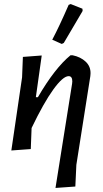

<svg xmlns="http://www.w3.org/2000/svg" viewBox="-20 -739 507 948"><path d="M319 -715 329 -719 387 -696 388 -685Q360 -637 295 -527L285 -522L238 -543Q273 -609 319 -715ZM186 -465 157 -259H167Q251 -403 328 -466H339Q378 -458 403 -434.5Q428 -411 427 -376L426 -363L357 75L352 182L254 189L336 -326L337 -337Q337 -363 319 -363Q291 -363 243.5 -297.5Q196 -232 136 -107L132 -3L36 4L89 -357L93 -458Z"/></svg>

Font: Alegreya Sans SC Medium
Style: Italic
Weight: 500
Italic angle: -7°
Designer: Juan Pablo del Peral
Foundry: Huerta Tipografica
Version: Version 2.007